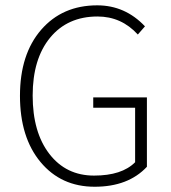

<svg xmlns="http://www.w3.org/2000/svg" viewBox="-20 -691 645 723"><path d="M346.2 -670.9Q451.2 -670.9 525.9 -591.8L499 -561Q437 -628.9 347.2 -628.9Q234.4 -628.9 168.7 -549.1Q103 -469.2 103 -331.1Q103 -192.9 166 -111.3Q229 -29.8 334 -29.8Q439 -29.8 488.8 -80.1V-285.2H331.1V-324.2H533.2V-63Q462.9 12.2 336.4 12.2Q210 12.2 132.6 -80.8Q55.2 -173.8 55.2 -330.3Q55.2 -486.8 135 -578.9Q214.8 -670.9 346.2 -670.9Z"/></svg>

Font: SourceSansPro-Light
Style: Regular
Weight: 300
Designer: Paul D. Hunt
Foundry: Adobe Systems Incorporated
Version: Version 2.020;PS 2.0;hotconv 1.0.86;makeotf.lib2.5.63406